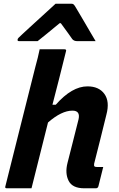

<svg xmlns="http://www.w3.org/2000/svg" viewBox="-20 -1016 640 1036"><path d="M452 -550Q514 -550 543.5 -509Q573 -468 554 -397Q538 -330 521.5 -265.5Q505 -201 488 -133Q486 -122 490 -118Q493 -115 503 -115H537Q530 -89 524 -63Q518 -37 511 -11Q508 0 497 0H435Q371 0 350.5 -40Q330 -80 344 -136Q360 -198 374 -254Q388 -310 404 -373Q414 -419 371 -419Q312 -419 239 -355Q217 -266 194.5 -177.5Q172 -89 150 0H17Q5 0 9 -11Q49 -172 89.5 -332Q130 -492 170 -652Q178 -680 184 -705.5Q190 -731 194 -750H328Q340 -750 336 -739Q318 -667 300 -595Q282 -523 263 -451H281Q368 -550 452 -550ZM280 -996H365Q373 -996 377.5 -992Q382 -988 390 -974Q395 -965 407.5 -944.5Q420 -924 435.5 -897Q451 -870 467 -843Q483 -816 496 -794H397Q379 -794 370 -805Q364 -814 348.5 -835.5Q333 -857 308 -891H302Q262 -858 234 -835Q206 -812 183 -794H83Q73 -794 75 -803Q76 -808 80 -812Q84 -816 100 -831Q115 -845 139.5 -867.5Q164 -890 191.5 -915Q219 -940 243 -962Q267 -984 280 -996Z"/></svg>

Font: Recursive Mn Lnr St
Style: Bold Italic
Weight: 700
Italic angle: -15°
Monospace: yes
Version: Version 1.079;hotconv 1.0.112;makeotfexe 2.5.65598; ttfautoh